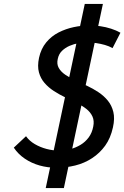

<svg xmlns="http://www.w3.org/2000/svg" viewBox="-20 -839 631 974"><path d="M212 115H304L502 -819H410ZM551 -595 591 -673Q570 -685 543.5 -693.5Q517 -702 489.5 -706Q462 -710 434 -710Q395 -710 354.5 -701.5Q314 -693 277.5 -674.5Q241 -656 214.5 -624Q188 -592 178 -546Q169 -503 177.5 -472Q186 -441 206 -418Q226 -395 253 -377.5Q280 -360 310 -345.5Q340 -331 368.5 -317Q397 -303 418 -286.5Q439 -270 449 -248Q459 -226 453 -197Q447 -165 430 -142Q413 -119 389 -104.5Q365 -90 337.5 -82.5Q310 -75 282 -75Q248 -75 216 -83.5Q184 -92 156.5 -108Q129 -124 112 -148L50 -90Q72 -57 106 -34Q140 -11 181 0.5Q222 12 267 12Q315 12 361.5 0.5Q408 -11 447 -36.5Q486 -62 513.5 -100Q541 -138 553 -193Q563 -238 555 -271Q547 -304 527 -328.5Q507 -353 479 -371.5Q451 -390 421 -404Q391 -418 362 -431.5Q333 -445 311 -460Q289 -475 278 -494.5Q267 -514 273 -540Q278 -565 294.5 -581Q311 -597 333 -606.5Q355 -616 378.5 -620Q402 -624 422 -624Q444 -624 467.5 -620.5Q491 -617 512 -611Q533 -605 551 -595Z"/></svg>

Font: Advent Pro SemiBold
Style: Italic
Weight: 600
Italic angle: -12°
Version: Version 3.000